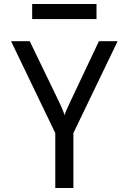

<svg xmlns="http://www.w3.org/2000/svg" viewBox="-20 -935 640 955"><path d="M255 0V-273L35 -730H128L273 -430Q285 -405 292 -387.5Q299 -370 301 -362Q303 -370 310.5 -387.5Q318 -405 330 -430L472 -730H565L345 -273V0ZM140 -840V-915H460V-840Z"/></svg>

Font: JetBrainsMono NF
Style: Regular
Weight: 400
Designer: Philipp Nurullin, Konstantin Bulenkov
Foundry: JetBrains
Version: Version 2.251; ttfautohint (v1.8.3);Nerd Fonts 2.2.2